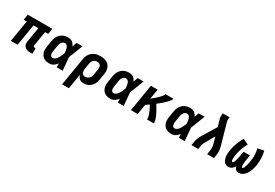

<svg xmlns="http://www.w3.org/2000/svg" viewBox="59 -1899 4682 3269"><g transform="rotate(30 2400.0 -265.0)"><path d="M453 8Q433 8 413 5.5Q393 3 375 -4.5Q357 -12 343 -24.5Q329 -37 320.5 -54.5Q312 -72 311 -92Q310 -112 313 -132L361 -420H266L196 0H63L133 -420H72L90 -530H573L554 -420H494L446 -132Q445 -126 446 -120Q447 -114 450.5 -110Q454 -106 459.5 -104Q465 -102 471 -102H491V8Z M822 8Q791 8 761.5 1.5Q732 -5 708.5 -21Q685 -37 669 -61.5Q653 -86 646 -114Q639 -142 640 -173Q641 -204 646 -234L664 -344Q668 -370 676.5 -395Q685 -420 699.5 -443.5Q714 -467 735 -485.5Q756 -504 780.5 -516.5Q805 -529 831 -533.5Q857 -538 883 -538Q906 -538 928.5 -531.5Q951 -525 968 -511.5Q985 -498 998 -479.5Q1011 -461 1019 -441Q1027 -463 1034.5 -485.5Q1042 -508 1050 -530H1166Q1139 -461 1113.5 -392Q1088 -323 1059 -255Q1066 -191 1070.5 -127.5Q1075 -64 1081 0H964Q964 -19 964 -38Q964 -57 964 -75Q950 -58 934.5 -42.5Q919 -27 901 -15.5Q883 -4 862.5 2Q842 8 822 8ZM822 -102Q840 -102 857.5 -112Q875 -122 888.5 -137Q902 -152 912 -168.5Q922 -185 930.5 -202.5Q939 -220 946.5 -237.5Q954 -255 961 -273Q960 -289 958.5 -305Q957 -321 954 -337Q951 -353 946.5 -368Q942 -383 934 -396.5Q926 -410 912.5 -419Q899 -428 883 -428Q865 -428 848 -418.5Q831 -409 820 -394Q809 -379 803 -361.5Q797 -344 794 -326L776 -216Q774 -204 772.5 -192Q771 -180 772 -168Q773 -156 775 -144.5Q777 -133 783 -123.5Q789 -114 799.5 -108Q810 -102 822 -102Z M1189 205 1280 -344Q1284 -371 1294 -398Q1304 -425 1321 -448.5Q1338 -472 1361.5 -490Q1385 -508 1411.5 -519Q1438 -530 1465.5 -534Q1493 -538 1520 -538Q1552 -538 1583.5 -532Q1615 -526 1641.5 -511.5Q1668 -497 1687.5 -473.5Q1707 -450 1716.5 -421Q1726 -392 1726.5 -360Q1727 -328 1722 -296L1703 -186Q1699 -161 1691.5 -136.5Q1684 -112 1670.5 -89.5Q1657 -67 1637.5 -47.5Q1618 -28 1595 -15.5Q1572 -3 1547 2.5Q1522 8 1497 8Q1474 8 1452 2Q1430 -4 1413.5 -17.5Q1397 -31 1386.5 -50.5Q1376 -70 1371 -91L1322 205ZM1460 -102Q1480 -102 1500 -109Q1520 -116 1536 -130.5Q1552 -145 1561 -164.5Q1570 -184 1573 -204L1591 -314Q1595 -335 1594 -355.5Q1593 -376 1584 -393Q1575 -410 1557 -419Q1539 -428 1518 -428Q1498 -428 1478.5 -421Q1459 -414 1444 -399Q1429 -384 1421 -365Q1413 -346 1410 -326L1394 -231Q1392 -216 1391 -201.5Q1390 -187 1391 -173Q1392 -159 1396.5 -145.5Q1401 -132 1409.5 -122Q1418 -112 1431.5 -107Q1445 -102 1460 -102Z M2022 8Q1991 8 1961.5 1.5Q1932 -5 1908.5 -21Q1885 -37 1869 -61.5Q1853 -86 1846 -114Q1839 -142 1840 -173Q1841 -204 1846 -234L1864 -344Q1868 -370 1876.5 -395Q1885 -420 1899.5 -443.5Q1914 -467 1935 -485.5Q1956 -504 1980.5 -516.5Q2005 -529 2031 -533.5Q2057 -538 2083 -538Q2106 -538 2128.5 -531.5Q2151 -525 2168 -511.5Q2185 -498 2198 -479.5Q2211 -461 2219 -441Q2227 -463 2234.5 -485.5Q2242 -508 2250 -530H2366Q2339 -461 2313.5 -392Q2288 -323 2259 -255Q2266 -191 2270.5 -127.5Q2275 -64 2281 0H2164Q2164 -19 2164 -38Q2164 -57 2164 -75Q2150 -58 2134.5 -42.5Q2119 -27 2101 -15.5Q2083 -4 2062.5 2Q2042 8 2022 8ZM2022 -102Q2040 -102 2057.5 -112Q2075 -122 2088.5 -137Q2102 -152 2112 -168.5Q2122 -185 2130.5 -202.5Q2139 -220 2146.5 -237.5Q2154 -255 2161 -273Q2160 -289 2158.5 -305Q2157 -321 2154 -337Q2151 -353 2146.5 -368Q2142 -383 2134 -396.5Q2126 -410 2112.5 -419Q2099 -428 2083 -428Q2065 -428 2048 -418.5Q2031 -409 2020 -394Q2009 -379 2003 -361.5Q1997 -344 1994 -326L1976 -216Q1974 -204 1972.5 -192Q1971 -180 1972 -168Q1973 -156 1975 -144.5Q1977 -133 1983 -123.5Q1989 -114 1999.5 -108Q2010 -102 2022 -102Z M2423 0 2511 -530H2644L2611 -335Q2625 -345 2638 -356Q2651 -367 2664 -378Q2677 -389 2690 -400.5Q2703 -412 2715.5 -423.5Q2728 -435 2740 -447.5Q2752 -460 2763 -473Q2774 -486 2784 -500Q2794 -514 2797 -530H2952Q2949 -512 2938 -496Q2927 -480 2914.5 -465.5Q2902 -451 2888.5 -437Q2875 -423 2861 -409.5Q2847 -396 2832.5 -383.5Q2818 -371 2803 -358.5Q2788 -346 2773 -334Q2758 -322 2743 -310Q2754 -292 2765 -274Q2776 -256 2786.5 -238Q2797 -220 2807.5 -201.5Q2818 -183 2827 -164Q2836 -145 2844.5 -125.5Q2853 -106 2860 -86Q2867 -66 2871.5 -44Q2876 -22 2873 0H2739Q2743 -23 2738.5 -45Q2734 -67 2727 -87.5Q2720 -108 2711.5 -128Q2703 -148 2694 -167.5Q2685 -187 2675 -206Q2665 -225 2654 -244Q2638 -232 2621.5 -221Q2605 -210 2589 -199L2556 0Z M3222 8Q3191 8 3161.5 1.5Q3132 -5 3108.5 -21Q3085 -37 3069 -61.5Q3053 -86 3046 -114Q3039 -142 3040 -173Q3041 -204 3046 -234L3064 -344Q3068 -370 3076.5 -395Q3085 -420 3099.5 -443.5Q3114 -467 3135 -485.5Q3156 -504 3180.5 -516.5Q3205 -529 3231 -533.5Q3257 -538 3283 -538Q3306 -538 3328.5 -531.5Q3351 -525 3368 -511.5Q3385 -498 3398 -479.5Q3411 -461 3419 -441Q3427 -463 3434.5 -485.5Q3442 -508 3450 -530H3566Q3539 -461 3513.5 -392Q3488 -323 3459 -255Q3466 -191 3470.5 -127.5Q3475 -64 3481 0H3364Q3364 -19 3364 -38Q3364 -57 3364 -75Q3350 -58 3334.5 -42.5Q3319 -27 3301 -15.5Q3283 -4 3262.5 2Q3242 8 3222 8ZM3222 -102Q3240 -102 3257.5 -112Q3275 -122 3288.5 -137Q3302 -152 3312 -168.5Q3322 -185 3330.5 -202.5Q3339 -220 3346.5 -237.5Q3354 -255 3361 -273Q3360 -289 3358.5 -305Q3357 -321 3354 -337Q3351 -353 3346.5 -368Q3342 -383 3334 -396.5Q3326 -410 3312.5 -419Q3299 -428 3283 -428Q3265 -428 3248 -418.5Q3231 -409 3220 -394Q3209 -379 3203 -361.5Q3197 -344 3194 -326L3176 -216Q3174 -204 3172.5 -192Q3171 -180 3172 -168Q3173 -156 3175 -144.5Q3177 -133 3183 -123.5Q3189 -114 3199.5 -108Q3210 -102 3222 -102Z M3614 0 3626 -74Q3633 -114 3650 -154Q3667 -194 3690 -231L3848 -489L3811 -619Q3811 -622 3809.5 -624Q3808 -626 3807 -629Q3801 -652 3801.5 -677Q3802 -702 3806 -728L3807 -735H3941L3939 -728Q3936 -708 3934.5 -687.5Q3933 -667 3938 -649L4056 -231Q4066 -194 4070 -154Q4074 -114 4068 -74L4056 0H3922L3934 -74Q3940 -106 3938.5 -138.5Q3937 -171 3929 -201L3892 -333L3804 -175Q3802 -172 3799.5 -169Q3797 -166 3795 -163V-162Q3783 -141 3773 -119Q3763 -97 3759 -74L3747 0Z M4340 8Q4319 8 4299.5 1Q4280 -6 4266 -19.5Q4252 -33 4242.5 -51Q4233 -69 4228 -88.5Q4223 -108 4220.5 -128.5Q4218 -149 4218 -170Q4218 -191 4220 -212.5Q4222 -234 4226 -255Q4232 -291 4242 -328Q4252 -365 4265.5 -400.5Q4279 -436 4295.5 -470.5Q4312 -505 4331 -538L4440 -486Q4423 -458 4408.5 -428Q4394 -398 4383 -366.5Q4372 -335 4363.5 -303Q4355 -271 4349 -239Q4348 -231 4347 -223.5Q4346 -216 4345 -208Q4344 -200 4343 -192.5Q4342 -185 4341.5 -177.5Q4341 -170 4341 -162Q4341 -154 4341 -146.5Q4341 -139 4342 -131.5Q4343 -124 4344.5 -117Q4346 -110 4350 -103.5Q4354 -97 4361 -97Q4369 -97 4374.5 -103.5Q4380 -110 4384 -117Q4388 -124 4391 -131.5Q4394 -139 4396.5 -146Q4399 -153 4401.5 -160.5Q4404 -168 4406 -175.5Q4408 -183 4409.5 -190.5Q4411 -198 4413 -205.5Q4415 -213 4416.5 -220.5Q4418 -228 4419.5 -235.5Q4421 -243 4422 -250.5Q4423 -258 4424 -265L4438 -345H4564L4551 -265Q4550 -258 4548.5 -250.5Q4547 -243 4546 -235.5Q4545 -228 4544 -220.5Q4543 -213 4542.5 -205.5Q4542 -198 4541 -190.5Q4540 -183 4540 -175.5Q4540 -168 4539.5 -160.5Q4539 -153 4539.5 -145.5Q4540 -138 4540.5 -131Q4541 -124 4542.5 -117Q4544 -110 4547.5 -103.5Q4551 -97 4559 -97Q4567 -97 4572 -104Q4577 -111 4581 -118Q4585 -125 4588 -132.5Q4591 -140 4593.5 -147.5Q4596 -155 4598 -162.5Q4600 -170 4602 -177.5Q4604 -185 4606 -192.5Q4608 -200 4610 -207.5Q4612 -215 4613.5 -222.5Q4615 -230 4616.5 -237.5Q4618 -245 4619.5 -253Q4621 -261 4622 -268Q4627 -300 4629.5 -331Q4632 -362 4631 -393Q4630 -424 4625.5 -454Q4621 -484 4613 -513L4735 -538Q4743 -503 4748 -468Q4753 -433 4754.5 -397.5Q4756 -362 4754 -327Q4752 -292 4746 -255Q4742 -226 4734 -198Q4726 -170 4715 -142Q4704 -114 4688.5 -87.5Q4673 -61 4651 -39Q4629 -17 4600.5 -4.5Q4572 8 4543 8Q4526 8 4510.5 2.5Q4495 -3 4484 -14Q4473 -25 4466.5 -39.5Q4460 -54 4455 -69Q4446 -54 4434 -39.5Q4422 -25 4407 -13.5Q4392 -2 4374.5 3Q4357 8 4340 8Z"/></g></svg>

Font: Iosevka Curly XBdEx
Style: Italic
Weight: 800
Width: 7
Italic angle: -9°
Monospace: yes
Designer: Belleve Invis
Foundry: Belleve Invis
Version: Version 11.1.0; ttfautohint (v1.8.3)